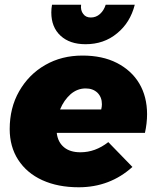

<svg xmlns="http://www.w3.org/2000/svg" viewBox="-20 -785 682 812"><path d="M474 -519C433 -540 384 -550 329 -550C270 -550 218 -537 171 -510C124 -483 88 -446 61 -399C34 -352 21 -298 21 -239C21 -190 33 -146 57 -109C81 -72 115 -43 159 -23C203 -3 254 7 313 7C401 7 477 -22 540 -79L438 -184C401 -155 362 -141 320 -141C291 -141 268 -148 251 -162C234 -176 223 -196 220 -223H593C599 -250 602 -277 602 -302C602 -351 591 -395 569 -432C547 -469 515 -498 474 -519ZM411 -344C411 -337 410 -330 408 -322H234C245 -349 260 -370 279 -387C298 -403 319 -411 342 -411C363 -411 379 -405 392 -393C405 -380 411 -364 411 -344ZM332 -726C324 -736 321 -749 323 -765H200C198 -754 197 -743 197 -732C197 -691 210 -658 236 -634C262 -610 297 -598 342 -598C393 -598 438 -613 475 -644C512 -674 537 -714 550 -765H427C422 -749 414 -736 403 -726C392 -716 379 -711 364 -711C350 -711 339 -716 332 -726Z"/></svg>

Font: Argentum Sans ExtraBold
Style: Italic
Weight: 800
Italic angle: -11.3°
Designer: Julieta Ulanovsky
Foundry: Julieta Ulanovsky
Version: Version 5.001;February 15, 2019;FontCreator 11.5.0.2425 64-b